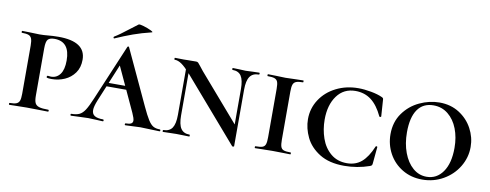

<svg xmlns="http://www.w3.org/2000/svg" viewBox="-57 -908 3057 1197"><g transform="rotate(10 1471.5 -309.5)"><path d="M278 -12Q281 -12 281 -6Q281 0 278 0Q241 0 220 -1L143 -2L81 -1Q63 0 32 0Q30 0 30 -6Q30 -12 32 -12Q61 -12 75 -17.5Q89 -23 94.5 -37Q100 -51 100 -81V-387Q100 -416 94.5 -430.5Q89 -445 75 -450.5Q61 -456 32 -456Q30 -456 30 -462Q30 -468 32 -468L80 -467Q120 -465 142 -465Q169 -465 199 -468Q210 -469 225.5 -470Q241 -471 262 -471Q434 -471 434 -356Q434 -306 409.5 -272Q385 -238 346.5 -221Q308 -204 265 -204Q243 -204 235 -207Q232 -207 232 -213Q232 -215 233.5 -217.5Q235 -220 238 -220Q250 -218 258 -218Q294 -218 315.5 -247Q337 -276 337 -334Q337 -454 239 -454Q210 -454 198 -441Q186 -428 186 -385V-85Q186 -54 193 -39Q200 -24 219 -18Q238 -12 278 -12Z M610 -242H793L800 -219H595ZM984 0Q964 0 922 -2Q880 -4 862 -4Q845 -4 813 -2Q781 0 767 0Q763 0 763 -6Q763 -12 767 -12Q791 -12 801.5 -18Q812 -24 812 -37Q812 -51 797 -84L662 -376L699 -434L570 -123Q553 -81 553 -59Q553 -34 570.5 -23Q588 -12 624 -12Q629 -12 629 -6Q629 0 624 0Q610 0 584 -2Q556 -4 532 -4Q507 -4 473 -2Q443 0 424 0Q419 0 419 -6Q419 -12 424 -12Q455 -12 474 -21Q493 -30 509 -54.5Q525 -79 547 -132L695 -483Q697 -487 701 -487Q705 -487 706 -483L867 -137Q892 -83 908.5 -57Q925 -31 941.5 -21.5Q958 -12 984 -12Q988 -12 988 -6Q988 0 984 0ZM605 -521Q601 -521 600 -525.5Q599 -530 602 -532Q634 -551 690 -595Q736 -630 740 -633Q745 -637 772 -629Q799 -621 819.5 -611Q840 -601 829 -599Q767 -584 715.5 -565.5Q664 -547 607 -522Z M1079 -446 1099 -443V-121Q1099 -64 1116.5 -38Q1134 -12 1172 -12Q1174 -12 1174 -6Q1174 0 1172 0Q1148 0 1135 -1L1090 -2L1044 -1Q1030 0 1005 0Q1003 0 1003 -6Q1003 -12 1005 -12Q1044 -12 1061.5 -38Q1079 -64 1079 -121ZM1446 13 1101 -386Q1067 -424 1044 -440Q1021 -456 999 -456Q997 -456 997 -462Q997 -468 999 -468L1055 -467Q1064 -467 1078 -467.5Q1092 -468 1134 -468Q1142 -468 1147 -463Q1152 -458 1162 -445L1185 -416L1448 -112L1458 11Q1458 13 1453 14Q1448 15 1446 13ZM1458 11 1438 -20V-347Q1438 -404 1421 -430Q1404 -456 1366 -456Q1363 -456 1363 -462Q1363 -468 1366 -468L1403 -467Q1431 -465 1448 -465Q1465 -465 1495 -467L1533 -468Q1536 -468 1536 -462Q1536 -456 1533 -456Q1494 -456 1476 -430Q1458 -404 1458 -347Z M1812 -12Q1814 -12 1814 -6Q1814 0 1812 0Q1782 0 1765 -1L1699 -2L1637 -1Q1619 0 1588 0Q1586 0 1586 -6Q1586 -12 1588 -12Q1619 -12 1633 -17Q1647 -22 1652 -36.5Q1657 -51 1657 -81V-387Q1657 -417 1652 -431Q1647 -445 1632.5 -450.5Q1618 -456 1588 -456Q1586 -456 1586 -462Q1586 -468 1588 -468L1637 -467Q1675 -465 1699 -465Q1726 -465 1766 -467L1812 -468Q1814 -468 1814 -462Q1814 -456 1812 -456Q1782 -456 1768 -450Q1754 -444 1749 -429.5Q1744 -415 1744 -385V-81Q1744 -51 1749 -36.5Q1754 -22 1768 -17Q1782 -12 1812 -12Z M2311 -451Q2318 -448 2320 -444.5Q2322 -441 2322 -434L2329 -331Q2329 -328 2323.5 -327Q2318 -326 2317 -330Q2286 -396 2244 -428Q2202 -460 2144 -460Q2070 -460 2027.5 -402Q1985 -344 1985 -251Q1985 -189 2004.5 -133Q2024 -77 2065.5 -42Q2107 -7 2168 -7Q2223 -7 2260.5 -39Q2298 -71 2327 -140Q2328 -144 2333 -143Q2338 -142 2338 -139L2328 -33Q2327 -25 2325 -22Q2323 -19 2314 -15Q2237 12 2154 12Q2059 12 1998 -26Q1937 -64 1909.5 -121Q1882 -178 1882 -236Q1882 -304 1918.5 -360Q1955 -416 2018.5 -448Q2082 -480 2159 -480Q2196 -480 2239.5 -472Q2283 -464 2311 -451Z M2405 -233Q2405 -310 2445 -366Q2485 -422 2547 -451Q2609 -480 2673 -480Q2744 -480 2798 -445.5Q2852 -411 2881.5 -356Q2911 -301 2911 -240Q2911 -173 2876 -115Q2841 -57 2780.5 -22.5Q2720 12 2648 12Q2577 12 2521.5 -21.5Q2466 -55 2435.5 -111Q2405 -167 2405 -233ZM2813 -217Q2813 -284 2792 -338Q2771 -392 2731.5 -424Q2692 -456 2639 -456Q2573 -456 2538.5 -406.5Q2504 -357 2504 -262Q2504 -191 2525.5 -133.5Q2547 -76 2585 -43Q2623 -10 2672 -10Q2736 -10 2774.5 -65Q2813 -120 2813 -217Z"/></g></svg>

Font: Cormorant SC SemiBold
Style: Regular
Weight: 600
Designer: Christian Thalmann (Catharsis Fonts)
Foundry: Catharsis Fonts
Version: Version 4.000